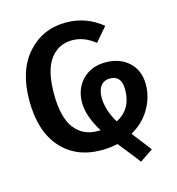

<svg xmlns="http://www.w3.org/2000/svg" viewBox="-121 -810 962 1044"><g transform="rotate(-15 360.5 -287.5)"><path d="M678 -268Q678 -198 640.5 -133Q603 -68 533 -29Q544 -14 573 22.5Q602 59 618 81L544 131Q525 105 490.5 62Q456 19 445 5Q398 15 353 15Q211 15 127 -79.5Q43 -174 43 -347Q43 -516 128 -611Q213 -706 345 -706Q458 -706 547 -633L480 -555Q419 -604 352 -604Q275 -604 228.5 -542Q182 -480 182 -347Q182 -216 229 -153.5Q276 -91 359 -91H376Q317 -186 317 -261Q317 -340 366.5 -390.5Q416 -441 496 -441Q577 -441 627.5 -394Q678 -347 678 -268ZM427 -261Q427 -191 473 -115Q562 -160 562 -271Q562 -350 497 -350Q464 -350 445.5 -326.5Q427 -303 427 -261Z"/></g></svg>

Font: FiraGO Medium
Style: Regular
Weight: 500
Designer: bBox Type
Foundry: bBox Type GmbH
Version: Version 1.001;PS 001.001;hotconv 1.0.88;makeotf.lib2.5.64775